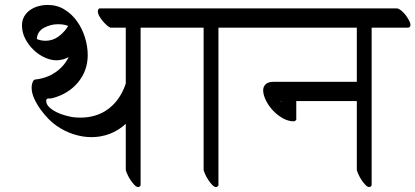

<svg xmlns="http://www.w3.org/2000/svg" viewBox="-20 -721 1681 777"><path d="M209 -212Q195 -221 177.5 -238.5Q160 -256 144.5 -277.5Q129 -299 118.5 -322Q108 -345 108 -366Q108 -384 116 -396L121 -399Q169 -404 204.5 -428.5Q240 -453 258 -490Q234 -477 208 -477Q186 -477 161.5 -488Q137 -499 116.5 -518.5Q96 -538 82.5 -563.5Q69 -589 69 -618Q69 -639 78 -654.5Q87 -670 102 -680.5Q117 -691 135.5 -696Q154 -701 173 -701Q211 -701 241 -682.5Q271 -664 292 -634.5Q313 -605 324 -569Q335 -533 335 -498Q335 -435 296 -388Q257 -341 193 -324Q187 -322 177 -322.5Q167 -323 167 -313Q167 -299 179 -287.5Q191 -276 208 -267.5Q225 -259 243.5 -254Q262 -249 274 -247Q282 -246 289.5 -245.5Q297 -245 305 -245Q372 -245 419.5 -281Q467 -317 489 -383V-609H427Q421 -611 412.5 -618.5Q404 -626 396 -635.5Q388 -645 382 -655.5Q376 -666 376 -675Q376 -683 382 -687H655Q662 -686 671.5 -678.5Q681 -671 689 -660.5Q697 -650 703 -639Q709 -628 709 -620Q709 -611 700 -609H549V29Q545 36 539 36Q532 36 523.5 27Q515 18 507.5 6.5Q500 -5 495 -16.5Q490 -28 489 -33V-220Q460 -193 424.5 -179.5Q389 -166 350 -166Q315 -166 278.5 -177.5Q242 -189 209 -212ZM129 -563Q146 -556 164 -556Q193 -556 216.5 -573Q240 -590 256 -616Q239 -623 215 -623Q185 -623 158 -608.5Q131 -594 129 -563Z M804 -609H699Q693 -611 684.5 -618.5Q676 -626 668 -635.5Q660 -645 654 -655.5Q648 -666 648 -675Q648 -683 654 -687H972Q979 -686 988.5 -678.5Q998 -671 1006 -660.5Q1014 -650 1020 -639Q1026 -628 1026 -620Q1026 -611 1017 -609H864V29Q860 36 854 36Q847 36 838.5 27Q830 18 822.5 6.5Q815 -5 810 -16.5Q805 -28 804 -33Z M1170 -230Q1146 -230 1123.5 -243Q1101 -256 1083.5 -275Q1066 -294 1055.5 -316Q1045 -338 1045 -356Q1045 -370 1055 -380Q1065 -390 1089 -390H1424V-609H1017Q1011 -611 1002.5 -618.5Q994 -626 986 -635.5Q978 -645 972 -655.5Q966 -666 966 -675Q966 -683 972 -687H1587Q1594 -686 1603.5 -678.5Q1613 -671 1621 -660.5Q1629 -650 1635 -639Q1641 -628 1641 -620Q1641 -611 1632 -609H1484V29Q1480 36 1474 36Q1467 36 1458.5 27Q1450 18 1442.5 6.5Q1435 -5 1430 -16.5Q1425 -28 1424 -33V-312H1179V-236Q1176 -232 1170 -230ZM1115 -309Q1116 -308 1119 -308V-310Q1118 -310 1117 -309.5Q1116 -309 1115 -309Z"/></svg>

Font: Asar
Style: Regular
Weight: 400
Designer: Eben Sorkin
Foundry: Eben Sorkin, Pria Ravichandran
Version: Version 1.003; ttfautohint (v1.3) -l 8 -r 50 -G 0 -x 0 -H 45